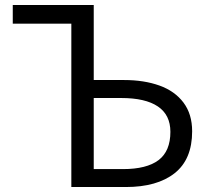

<svg xmlns="http://www.w3.org/2000/svg" viewBox="-20 -753 843 773"><path d="M31.4 -657.6V-733H357.4V-430.8H479.4Q560 -430.8 621.9 -408.6Q683.8 -386.4 718.7 -340Q753.6 -293.6 753.6 -224.4Q753.6 -111.4 683.1 -55.7Q612.6 0 486.2 0H267.2V-657.6ZM666 -222.2Q666 -290.4 615.6 -324.4Q565.2 -358.4 468 -358.4H357.4V-72.2H474.6Q570.6 -72.2 618.3 -108.3Q666 -144.4 666 -222.2Z"/></svg>

Font: 寒蝉端黑体 Light
Style: Regular
Weight: 300
Designer: ChillDuanSans {Warren2060}; 
Source Han Sans {Ryoko NISHIZUKA 西塚涼子 (kana, bopomofo & ideographs); Paul D. Hunt (Latin, G
Foundry: ChillType&Adobe
Version: Version 1.300;Glyphs 3.3 (3306)